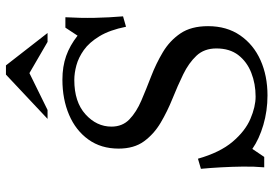

<svg xmlns="http://www.w3.org/2000/svg" viewBox="-157 -753 920 646"><g transform="rotate(-90 303.0 -430.0)"><path d="M200 -515Q200 -478 224.5 -454.5Q249 -431 287.5 -414.5Q326 -398 369 -381.5Q412 -365 450.5 -342Q489 -319 513.5 -283Q538 -247 538 -190Q538 -127 507 -82Q476 -37 423.5 -13.5Q371 10 305 10Q253 10 205.5 -4Q158 -18 125 -41L98 -1H63Q66 -35 65.5 -72.5Q65 -110 63 -146.5Q61 -183 58 -214L92 -224Q113 -150 149 -107.5Q185 -65 226 -47.5Q267 -30 301 -30Q344 -30 381 -44.5Q418 -59 440.5 -88Q463 -117 463 -162Q463 -203 438.5 -229Q414 -255 376 -273.5Q338 -292 294.5 -309.5Q251 -327 213 -349.5Q175 -372 150.5 -405.5Q126 -439 126 -491Q126 -550 156.5 -592.5Q187 -635 239.5 -657.5Q292 -680 358 -680Q402 -680 437.5 -667.5Q473 -655 506 -629L533 -670H568Q565 -619 566 -571Q567 -523 571 -476L536 -466Q525 -521 504 -555.5Q483 -590 457.5 -608Q432 -626 406 -633Q380 -640 357 -640Q283 -640 241.5 -602.5Q200 -565 200 -515ZM485 -730 380 -791 256 -730H226L375 -870H406L515 -730Z"/></g></svg>

Font: Brygada 1918
Style: Italic
Weight: 400
Italic angle: -8°
Designer: Mateusz Machalski | Borys Kosmynka | Przemek Hoffer
Foundry: NIEPODLEGLA 2018
Version: Version 3.006